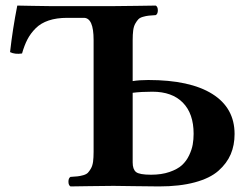

<svg xmlns="http://www.w3.org/2000/svg" viewBox="-20 -667 888 689"><path d="M456.1 -334V-84Q456.1 -59.6 468 -49.8Q480 -40 522 -40Q559.6 -40 588.1 -49.8Q616.7 -59.6 632.8 -74.2Q648.9 -88.9 658.7 -109.6Q668.5 -130.4 671.6 -148.4Q674.8 -166.5 674.8 -187Q674.8 -259.3 636.2 -298.6Q597.7 -337.9 526.9 -337.9Q486.8 -337.9 456.1 -334ZM232.9 2Q225.6 -2.4 225.6 -15.1Q225.6 -27.8 232.9 -32.2Q249.5 -33.2 258.5 -34.2Q267.6 -35.2 278.8 -38.3Q290 -41.5 295.4 -47.1Q300.8 -52.7 306.4 -62.5Q312 -72.3 314 -86.9Q315.9 -101.6 315.9 -122.1V-523.9Q315.9 -603 280.8 -603H221.2Q183.1 -603 154.8 -593.5Q126.5 -584 108.2 -565.7Q89.8 -547.4 78.6 -525.9Q67.4 -504.4 59.1 -475.1Q33.7 -471.2 16.1 -480Q25.4 -563 42 -647Q43.9 -647 94.5 -646Q145 -645 162.1 -645H384.8Q407.7 -645 472.4 -646Q537.1 -647 539.1 -647Q546.4 -642.6 546.4 -629.9Q546.4 -617.2 539.1 -612.8Q522.5 -611.8 513.4 -610.8Q504.4 -609.9 493.2 -606.7Q481.9 -603.5 476.6 -597.9Q471.2 -592.3 465.6 -582.5Q460 -572.8 458 -558.1Q456.1 -543.5 456.1 -522.9V-376Q480 -379.9 512.2 -379.9Q662.1 -379.9 741.9 -329.8Q821.8 -279.8 821.8 -186Q821.8 -146 807.9 -113.3Q793.9 -80.6 763.7 -54Q733.4 -27.3 679.2 -12.7Q625 2 550.8 2Q518.1 2 461.4 1Q404.8 0 387.2 0Q363.8 0 299.3 1Q234.9 2 232.9 2Z"/></svg>

Font: Common Serif
Style: Bold
Weight: 700
Designer: Philipp H. Poll, Khaled Hosny
Foundry: Stefan Peev, Context Ltd.
Version: Version 1.026